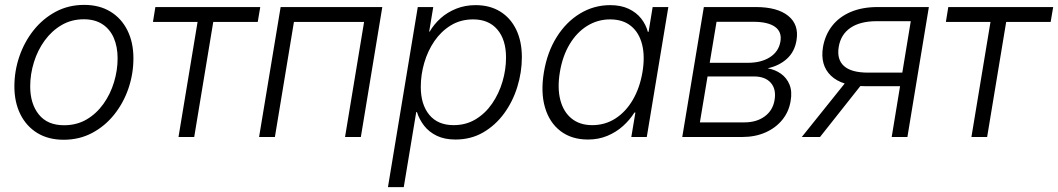

<svg xmlns="http://www.w3.org/2000/svg" viewBox="-20 -558 4310 782"><path d="M239.3 11.2Q177.2 11.2 132.3 -16.1Q87.4 -43.5 63 -92.5Q38.6 -141.6 38.6 -206.1Q38.6 -268.6 58.8 -327.9Q79.1 -387.2 116.7 -434.6Q154.3 -481.9 206.5 -510Q258.8 -538.1 322.8 -538.1Q384.8 -538.1 429.7 -510.7Q474.6 -483.4 499 -434.3Q523.4 -385.3 523.4 -320.3Q523.4 -257.3 503.2 -198Q482.9 -138.7 445.3 -91.6Q407.7 -44.4 355.5 -16.6Q303.2 11.2 239.3 11.2ZM240.7 -47.9Q292.5 -47.9 332.8 -71.5Q373 -95.2 401.4 -135Q429.7 -174.8 444.3 -223.1Q459 -271.5 459 -320.3Q459 -367.7 443.4 -403.6Q427.7 -439.5 397 -459.5Q366.2 -479.5 321.3 -479.5Q271 -479.5 230.7 -455.8Q190.4 -432.1 161.9 -392.8Q133.3 -353.5 118.2 -304.7Q103 -255.9 103 -206.1Q103 -135.3 138.2 -91.6Q173.3 -47.9 240.7 -47.9Z M707 0 784.7 -468.8H603L612.8 -529.3H1040L1029.8 -468.8H848.6L771 0Z M1537.1 -529.3 1449.7 0H1385.3L1462.9 -468.8H1177.2L1099.6 0H1035.2L1123 -529.3Z M1560.1 204.1 1681.6 -529.3H1744.6L1728 -429.2H1730Q1747.6 -459.5 1774.9 -483.9Q1802.2 -508.3 1838.4 -522.7Q1874.5 -537.1 1917 -537.1Q1975.1 -537.1 2017.3 -511Q2059.6 -484.9 2082.5 -437.3Q2105.5 -389.6 2105.5 -325.2Q2105.5 -263.7 2086.9 -203.9Q2068.4 -144 2033 -95.7Q1997.6 -47.4 1947.8 -18.6Q1897.9 10.3 1835 10.3Q1790.5 10.3 1758.8 -5.1Q1727.1 -20.5 1707.3 -46.1Q1687.5 -71.8 1678.2 -101.6H1675.3L1624.5 204.1ZM1827.6 -48.3Q1877.9 -48.3 1917.5 -72.3Q1957 -96.2 1984.6 -136.5Q2012.2 -176.8 2026.6 -225.6Q2041 -274.4 2041 -323.7Q2041 -396 2005.9 -437.5Q1970.7 -479 1907.2 -479Q1856 -479 1816.4 -454.8Q1776.9 -430.7 1749.5 -390.9Q1722.2 -351.1 1708 -302.2Q1693.8 -253.4 1693.8 -204.1Q1693.8 -132.3 1728.5 -90.3Q1763.2 -48.3 1827.6 -48.3Z M2374.5 10.3Q2308.1 10.3 2262.9 -24.2Q2217.8 -58.6 2199.7 -120.4Q2181.6 -182.1 2195.3 -264.2Q2209 -346.2 2247.6 -407.5Q2286.1 -468.8 2342.5 -502.9Q2398.9 -537.1 2465.3 -537.1Q2508.8 -537.1 2540.3 -522.2Q2571.8 -507.3 2591.3 -482.7Q2610.8 -458 2618.7 -428.2H2621.6L2638.2 -529.3H2702.1L2614.3 0H2551.3L2567.9 -99.6H2564Q2544.9 -69.3 2517.1 -44.4Q2489.3 -19.5 2453.4 -4.6Q2417.5 10.3 2374.5 10.3ZM2392.1 -48.3Q2444.3 -48.3 2486.6 -75.4Q2528.8 -102.5 2557.4 -151.4Q2585.9 -200.2 2596.7 -264.2Q2607.4 -328.6 2595.2 -377Q2583 -425.3 2550 -452.1Q2517.1 -479 2464.8 -479Q2414.1 -479 2371.3 -452.4Q2328.6 -425.8 2299.8 -377.4Q2271 -329.1 2260.3 -264.2Q2249.5 -199.2 2262.2 -150.6Q2274.9 -102.1 2308.1 -75.2Q2341.3 -48.3 2392.1 -48.3Z M2758.8 0 2846.7 -529.3H3058.6Q3146 -529.3 3190.4 -493.4Q3234.9 -457.5 3224.1 -393.6Q3216.3 -346.7 3184.8 -318.4Q3153.3 -290 3106.4 -279.8Q3137.2 -274.4 3160.6 -257.8Q3184.1 -241.2 3195.6 -213.4Q3207 -185.5 3200.2 -147Q3193.4 -103.5 3166.5 -70.3Q3139.6 -37.1 3097.7 -18.6Q3055.7 0 3002.4 0ZM2830.6 -59.6H3012.2Q3061.5 -59.6 3094.7 -84Q3127.9 -108.4 3134.8 -150.9Q3142.1 -194.8 3119.4 -220.7Q3096.7 -246.6 3050.8 -246.6H2861.8ZM2870.6 -302.2H3025.9Q3080.6 -302.2 3116.2 -325.2Q3151.9 -348.1 3158.7 -389.6Q3165 -428.7 3136.2 -449Q3107.4 -469.2 3049.3 -469.2H2898.4Z M3675.8 0H3611.8L3689.5 -471.7H3550.8Q3483.4 -471.7 3443.8 -444.6Q3404.3 -417.5 3396 -366.7Q3387.7 -315.9 3417.5 -289.1Q3447.3 -262.2 3515.6 -262.2H3683.1L3673.8 -207H3502.9Q3408.7 -207 3364.3 -249.8Q3319.8 -292.5 3332 -366.7Q3340.8 -416.5 3369.6 -453.1Q3398.4 -489.7 3445.3 -509.5Q3492.2 -529.3 3554.7 -529.3H3763.2ZM3319.8 0H3245.6L3437.5 -239.3H3509.3Z M3936.5 0 4014.2 -468.8H3832.5L3842.3 -529.3H4269.5L4259.3 -468.8H4078.1L4000.5 0Z"/></svg>

Font: Inter 24pt Light
Style: Italic
Weight: 300
Italic angle: -9.3988°
Designer: Rasmus Andersson
Foundry: rsms
Version: Version 4.001;git-66647c0bb